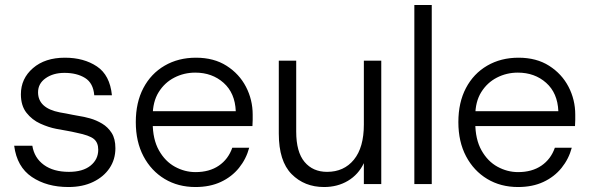

<svg xmlns="http://www.w3.org/2000/svg" viewBox="-20 -740 2384 772"><path d="M255 12Q168 12 108 -28.5Q48 -69 37 -154H110Q118 -105 156.5 -77Q195 -49 257 -49Q313 -49 344 -74Q375 -99 375 -138Q375 -167 357 -181.5Q339 -196 289 -206Q268 -211 247.5 -214.5Q227 -218 206 -222Q175 -228 142 -243Q109 -258 86.5 -286.5Q64 -315 64 -361Q64 -424 112.5 -466Q161 -508 241 -508Q317 -508 369.5 -473Q422 -438 430 -357H359Q355 -406 322 -426.5Q289 -447 239 -447Q194 -447 163.5 -425.5Q133 -404 133 -369Q133 -305 221 -288Q234 -286 246.5 -283.5Q259 -281 271.5 -278.5Q284 -276 296 -274Q317 -271 342 -264Q367 -257 390.5 -243Q414 -229 429 -205.5Q444 -182 444 -144Q444 -99 420.5 -64Q397 -29 354.5 -8.5Q312 12 255 12Z M766 12Q696 12 642 -20.5Q588 -53 557 -111.5Q526 -170 526 -249Q526 -328 556.5 -386Q587 -444 642 -476Q697 -508 768 -508Q840 -508 891 -475.5Q942 -443 969 -391Q996 -339 996 -279Q996 -269 996 -258Q996 -247 995 -233H580V-293H928Q925 -366 879 -407Q833 -448 765 -448Q720 -448 681 -428Q642 -408 618 -369.5Q594 -331 594 -274V-247Q594 -180 619 -135.5Q644 -91 683.5 -69.5Q723 -48 766 -48Q822 -48 860 -74Q898 -100 914 -146H982Q970 -101 941 -65Q912 -29 868 -8.5Q824 12 766 12Z M1283 12Q1204 12 1152.5 -40Q1101 -92 1101 -203V-496H1171V-211Q1171 -129 1204.5 -89Q1238 -49 1295 -49Q1363 -49 1403 -98Q1443 -147 1443 -239V-496H1513V0H1443V-84Q1421 -38 1379 -13Q1337 12 1283 12Z M1646 0V-720H1716V0Z M2063 12Q1993 12 1939 -20.5Q1885 -53 1854 -111.5Q1823 -170 1823 -249Q1823 -328 1853.5 -386Q1884 -444 1939 -476Q1994 -508 2065 -508Q2137 -508 2188 -475.5Q2239 -443 2266 -391Q2293 -339 2293 -279Q2293 -269 2293 -258Q2293 -247 2292 -233H1877V-293H2225Q2222 -366 2176 -407Q2130 -448 2062 -448Q2017 -448 1978 -428Q1939 -408 1915 -369.5Q1891 -331 1891 -274V-247Q1891 -180 1916 -135.5Q1941 -91 1980.5 -69.5Q2020 -48 2063 -48Q2119 -48 2157 -74Q2195 -100 2211 -146H2279Q2267 -101 2238 -65Q2209 -29 2165 -8.5Q2121 12 2063 12Z"/></svg>

Font: Host Grotesk Light Light
Style: Regular
Weight: 300
Version: Version 1.003